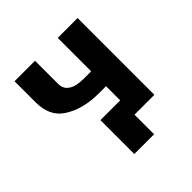

<svg xmlns="http://www.w3.org/2000/svg" viewBox="-183 -688 968 968"><g transform="rotate(-45 301.0 -203.5)"><path d="M231 139.6H372.1V0H513.7V-547.4H372.1V-309.1H319.8C282.2 -309.1 254.9 -315.4 236.8 -328.1C232.4 -331.5 229 -334 226.6 -336.4C215.3 -347.2 209.5 -362.3 209.5 -382.3V-546.9H63.5V-397C63.5 -331.1 85.4 -283.7 129.9 -253.9L131.8 -252.4C182.1 -219.7 244.6 -203.1 319.8 -203.1H372.1V-102.1H231Z"/></g></svg>

Font: Hack
Style: Bold
Weight: 700
Monospace: yes
Designer: Christopher Simpkins
Foundry: Christopher Simpkins
Version: Version 2.010